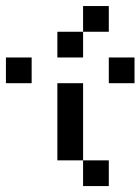

<svg xmlns="http://www.w3.org/2000/svg" viewBox="-20 -628 474 648"><path d="M260.4 -86.8H347.2V0H260.4ZM260.4 -520.8V-434H173.6V-520.8ZM260.4 -520.8V-607.6H347.2V-520.8ZM347.2 -347.2V-434H434V-347.2ZM0 -347.2V-434H86.8V-347.2ZM260.4 -86.8H173.6V-347.2H260.4Z"/></svg>

Font: 8-bit Operator+ 8
Style: Regular
Weight: 400
Designer: GrandChaos9000
Version: Version 1.3.0 - August 1, 2014